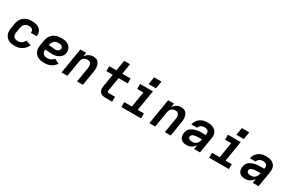

<svg xmlns="http://www.w3.org/2000/svg" viewBox="146 -2073 5108 3408"><g transform="rotate(30 2700.0 -369.0)"><path d="M269 8Q236 8 204 2.5Q172 -3 144 -16.5Q116 -30 95 -53Q74 -76 63 -105Q52 -134 51 -167Q50 -200 55 -233L72 -333Q76 -360 86 -387Q96 -414 113.5 -437.5Q131 -461 154.5 -479.5Q178 -498 205 -509Q232 -520 259.5 -524Q287 -528 314 -528Q343 -528 370.5 -524.5Q398 -521 423 -511.5Q448 -502 469.5 -486Q491 -470 504 -447Q517 -424 521.5 -396.5Q526 -369 521 -341Q521 -340 520.5 -338.5Q520 -337 520 -336H402Q402 -337 402 -337.5Q402 -338 402 -338Q405 -358 400 -376Q395 -394 382.5 -406Q370 -418 351.5 -422.5Q333 -427 314 -427Q292 -427 269.5 -420Q247 -413 229.5 -397Q212 -381 202.5 -359.5Q193 -338 189 -317L173 -217Q169 -192 171.5 -168.5Q174 -145 187 -127Q200 -109 222.5 -101Q245 -93 269 -93Q289 -93 309.5 -97.5Q330 -102 348 -113.5Q366 -125 380 -142Q394 -159 403 -179L508 -143Q493 -109 468 -79Q443 -49 410.5 -29Q378 -9 341.5 -0.5Q305 8 269 8Z M876 8Q843 8 810 3Q777 -2 748.5 -15.5Q720 -29 698 -51.5Q676 -74 664 -103.5Q652 -133 651 -166Q650 -199 655 -233L672 -333Q677 -361 687 -388Q697 -415 715 -439Q733 -463 757 -481Q781 -499 808.5 -509.5Q836 -520 864 -524Q892 -528 920 -528Q948 -528 975.5 -524.5Q1003 -521 1028 -511.5Q1053 -502 1074 -486Q1095 -470 1108.5 -447.5Q1122 -425 1127.5 -398Q1133 -371 1128 -343Q1125 -321 1114.5 -300Q1104 -279 1088 -262Q1072 -245 1052 -232.5Q1032 -220 1010.5 -212.5Q989 -205 967 -202Q945 -199 923 -199Q904 -199 885 -200.5Q866 -202 847 -202.5Q828 -203 809 -204Q790 -205 771 -208Q768 -184 773 -161Q778 -138 793 -122Q808 -106 830 -99.5Q852 -93 876 -93Q894 -93 911.5 -96Q929 -99 946 -106.5Q963 -114 978 -126Q993 -138 1004 -154L1102 -108Q1084 -80 1058.5 -56.5Q1033 -33 1002.5 -18.5Q972 -4 940 2Q908 8 876 8ZM925 -295Q939 -295 953 -298.5Q967 -302 979 -310.5Q991 -319 1000 -331.5Q1009 -344 1011 -357Q1014 -375 1006 -390Q998 -405 984.5 -413Q971 -421 954 -424Q937 -427 920 -427Q898 -427 874.5 -421Q851 -415 832.5 -399Q814 -383 803.5 -361Q793 -339 789 -317L788 -308Q805 -306 822.5 -305.5Q840 -305 857 -303.5Q874 -302 891 -298.5Q908 -295 925 -295Z M1225 0 1311 -520H1431L1418 -443Q1432 -463 1450 -480Q1468 -497 1489.5 -508Q1511 -519 1534 -523.5Q1557 -528 1579 -528Q1607 -528 1632.5 -519.5Q1658 -511 1675.5 -492.5Q1693 -474 1702.5 -449Q1712 -424 1715.5 -397Q1719 -370 1717 -342.5Q1715 -315 1710 -287L1663 0H1543L1593 -303Q1595 -318 1596 -333Q1597 -348 1594.5 -362.5Q1592 -377 1585.5 -389.5Q1579 -402 1568.5 -411Q1558 -420 1544 -423.5Q1530 -427 1515 -427Q1495 -427 1475 -421Q1455 -415 1438 -401.5Q1421 -388 1412 -369Q1403 -350 1399 -330L1345 0Z M2129 0Q2107 0 2086 -3Q2065 -6 2047 -15Q2029 -24 2015 -38.5Q2001 -53 1994 -72Q1987 -91 1986.5 -112Q1986 -133 1989 -155L2033 -419H1903V-520H2050L2085 -735H2205L2170 -520H2340V-419H2153L2106 -138Q2105 -132 2105.5 -125Q2106 -118 2108.5 -112.5Q2111 -107 2116.5 -104Q2122 -101 2129 -101H2263V0Z M2452 0V-101H2609L2661 -419H2535V-520H2798L2728 -101H2855V0ZM2818 -594H2666L2691 -746H2843Z M3025 0 3111 -520H3231L3218 -443Q3232 -463 3250 -480Q3268 -497 3289.5 -508Q3311 -519 3334 -523.5Q3357 -528 3379 -528Q3407 -528 3432.5 -519.5Q3458 -511 3475.5 -492.5Q3493 -474 3502.5 -449Q3512 -424 3515.5 -397Q3519 -370 3517 -342.5Q3515 -315 3510 -287L3463 0H3343L3393 -303Q3395 -318 3396 -333Q3397 -348 3394.5 -362.5Q3392 -377 3385.5 -389.5Q3379 -402 3368.5 -411Q3358 -420 3344 -423.5Q3330 -427 3315 -427Q3295 -427 3275 -421Q3255 -415 3238 -401.5Q3221 -388 3212 -369Q3203 -350 3199 -330L3145 0Z M3787 8Q3753 8 3721.5 -2Q3690 -12 3669.5 -36Q3649 -60 3643.5 -93Q3638 -126 3643 -160Q3647 -181 3655 -202Q3663 -223 3677.5 -239.5Q3692 -256 3711.5 -268.5Q3731 -281 3751 -290Q3771 -299 3792 -304.5Q3813 -310 3834.5 -313.5Q3856 -317 3877 -318Q3898 -319 3918 -319H3996L3999 -338Q4002 -356 3998 -374.5Q3994 -393 3981.5 -405.5Q3969 -418 3951.5 -422.5Q3934 -427 3915 -427Q3897 -427 3879 -424Q3861 -421 3844.5 -411.5Q3828 -402 3815.5 -386.5Q3803 -371 3800 -353H3681Q3686 -378 3697.5 -402.5Q3709 -427 3726 -448Q3743 -469 3765.5 -485Q3788 -501 3813 -511Q3838 -521 3863.5 -524.5Q3889 -528 3914 -528Q3944 -528 3973 -524Q4002 -520 4027.5 -508.5Q4053 -497 4073.5 -478.5Q4094 -460 4105.5 -434.5Q4117 -409 4119 -380Q4121 -351 4116 -321L4063 0H3943L3957 -88Q3944 -66 3925 -47.5Q3906 -29 3883.5 -16Q3861 -3 3836 2.5Q3811 8 3787 8ZM3850 -93Q3873 -93 3896.5 -101Q3920 -109 3937.5 -127Q3955 -145 3964.5 -167.5Q3974 -190 3978 -213L3979 -218H3918Q3908 -218 3897 -217.5Q3886 -217 3875 -216Q3864 -215 3853 -213.5Q3842 -212 3831.5 -210Q3821 -208 3810 -204Q3799 -200 3789 -194.5Q3779 -189 3772 -179.5Q3765 -170 3763 -159Q3760 -143 3767.5 -128.5Q3775 -114 3788.5 -106Q3802 -98 3818 -95.5Q3834 -93 3850 -93Z M4252 0V-101H4409L4461 -419H4335V-520H4598L4528 -101H4655V0ZM4618 -594H4466L4491 -746H4643Z M4987 8Q4953 8 4921.5 -2Q4890 -12 4869.5 -36Q4849 -60 4843.5 -93Q4838 -126 4843 -160Q4847 -181 4855 -202Q4863 -223 4877.5 -239.5Q4892 -256 4911.5 -268.5Q4931 -281 4951 -290Q4971 -299 4992 -304.5Q5013 -310 5034.5 -313.5Q5056 -317 5077 -318Q5098 -319 5118 -319H5196L5199 -338Q5202 -356 5198 -374.5Q5194 -393 5181.5 -405.5Q5169 -418 5151.5 -422.5Q5134 -427 5115 -427Q5097 -427 5079 -424Q5061 -421 5044.5 -411.5Q5028 -402 5015.5 -386.5Q5003 -371 5000 -353H4881Q4886 -378 4897.5 -402.5Q4909 -427 4926 -448Q4943 -469 4965.5 -485Q4988 -501 5013 -511Q5038 -521 5063.5 -524.5Q5089 -528 5114 -528Q5144 -528 5173 -524Q5202 -520 5227.5 -508.5Q5253 -497 5273.5 -478.5Q5294 -460 5305.5 -434.5Q5317 -409 5319 -380Q5321 -351 5316 -321L5263 0H5143L5157 -88Q5144 -66 5125 -47.5Q5106 -29 5083.5 -16Q5061 -3 5036 2.5Q5011 8 4987 8ZM5050 -93Q5073 -93 5096.5 -101Q5120 -109 5137.5 -127Q5155 -145 5164.5 -167.5Q5174 -190 5178 -213L5179 -218H5118Q5108 -218 5097 -217.5Q5086 -217 5075 -216Q5064 -215 5053 -213.5Q5042 -212 5031.5 -210Q5021 -208 5010 -204Q4999 -200 4989 -194.5Q4979 -189 4972 -179.5Q4965 -170 4963 -159Q4960 -143 4967.5 -128.5Q4975 -114 4988.5 -106Q5002 -98 5018 -95.5Q5034 -93 5050 -93Z"/></g></svg>

Font: Iosevka SS04 Extended
Style: Bold Italic
Weight: 700
Width: 7
Italic angle: -9°
Monospace: yes
Designer: Belleve Invis
Foundry: Belleve Invis
Version: Version 19.0.0; ttfautohint (v1.8.4)